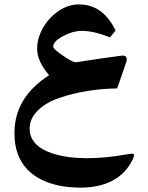

<svg xmlns="http://www.w3.org/2000/svg" viewBox="-20 -544 677 876"><path d="M348.1 312Q206.5 312 126.2 248.5Q45.9 185.1 45.9 63Q45.9 -99.6 204.1 -200.7Q149.4 -264.6 149.4 -321.3Q149.4 -368.2 175 -414.8Q200.7 -461.4 245.6 -492.7Q290.5 -523.9 340.3 -523.9Q449.7 -523.9 507.3 -404.8L481.9 -373.5Q407.7 -403.3 351.6 -403.3Q314 -403.3 268.3 -379.6Q222.7 -356 222.7 -330.1Q222.7 -320.8 267.1 -290.3Q311.5 -259.8 324.2 -259.8H326.7Q445.3 -278.8 534.2 -290Q549.3 -292 554.9 -284.9Q560.5 -277.8 556.6 -262.2L514.6 -140.6Q445.3 -139.6 378.7 -128.9Q312 -118.2 251 -97.4Q189.9 -76.7 152.6 -40Q115.2 -3.4 115.2 44.4Q115.2 73.2 130.4 96.2Q145.5 119.1 170.9 134.3Q196.3 149.4 230.7 159.4Q265.1 169.4 301.5 173.6Q337.9 177.7 377.4 177.7Q462.9 177.7 555.7 160.6Q569.3 158.2 574.7 157.5Q580.1 156.7 586.2 158Q592.3 159.2 591.6 165.3Q590.8 171.4 585.4 183.1Q555.2 247.1 494.4 279.5Q433.6 312 348.1 312Z"/></svg>

Font: Parastoo FD
Style: Bold-FD
Weight: 700
Foundry: Saber Rastikerdar (saber.rastikerdar@gmail.com)
Version: Version 2.0.1